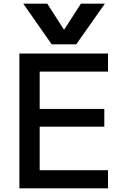

<svg xmlns="http://www.w3.org/2000/svg" viewBox="-20 -1020 673 1040"><path d="M106 -1000H236L326 -860H328L418 -1000H548L393 -780H260ZM85 0V-730H565V-632H195V-430H545V-334H195V-98H565V0Z"/></svg>

Font: M PLUS 2 Medium
Style: Regular
Weight: 500
Designer: Coji Morishita
Foundry: UNDERFOREST DESIGN
Version: Version 1.001